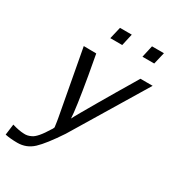

<svg xmlns="http://www.w3.org/2000/svg" viewBox="-206 -773 963 1060"><g transform="rotate(30 276.0 -242.5)"><path d="M431 -583 448 -659H524L506 -583ZM226 -583 244 -659H319L302 -583ZM121 -472Q135 -472 161.5 -471.5Q188 -471 201 -471L224 -344Q258 -147 260 -90Q265 -101 289 -143Q313 -185 344.5 -239Q376 -293 405.5 -343Q435 -393 458.5 -432Q482 -471 482 -472H560L277 -3Q212 95 170 134.5Q128 174 70 174Q27 174 -8 167L1 98Q44 111 75 112Q98 114 120 103Q151 91 198 13V14Q205 2 206 -3Q206 -4 204.5 -13Q203 -22 201.5 -34.5Q200 -47 198 -56Z"/></g></svg>

Font: Coval
Style: Light Italic
Weight: 300
Foundry: Context Ltd
Version: Version 001.000